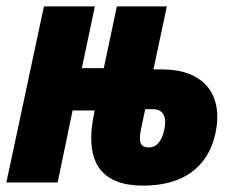

<svg xmlns="http://www.w3.org/2000/svg" viewBox="-34 -573 739 603"><path d="M416 10C537 10 620 -45 643 -156C668 -276 606 -355 476 -355H448L490 -553H333L292 -359H223L264 -553H104L-14 0H147L194 -226H263L262 -219C228 -60 287 10 416 10ZM409 -168 422 -230H447C481 -230 490 -202 482 -166C474 -129 458 -110 433 -110C405 -110 401 -130 409 -168Z"/></svg>

Font: Noto Sans ExtraCondensed Black
Style: Italic
Weight: 900
Width: 2
Italic angle: -12°
Designer: Monotype Design Team
Foundry: Monotype Imaging Inc.
Version: Version 2.013